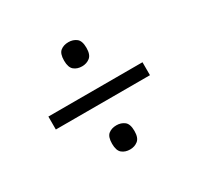

<svg xmlns="http://www.w3.org/2000/svg" viewBox="-112 -736 783 758"><g transform="rotate(-30 279.5 -357.5)"><path d="M280 -492Q258 -492 243.5 -504Q229 -516 229 -547Q229 -579 243.5 -590.5Q258 -602 280 -602Q301 -602 316 -590.5Q331 -579 331 -547Q331 -516 316 -504Q301 -492 280 -492ZM65 -328V-387H494V-328ZM280 -113Q258 -113 243.5 -125Q229 -137 229 -168Q229 -200 243.5 -211.5Q258 -223 280 -223Q301 -223 316 -211.5Q331 -200 331 -168Q331 -137 316 -125Q301 -113 280 -113Z"/></g></svg>

Font: Noto Serif Old Uyghur
Style: Regular
Weight: 400
Designer: Lewis McGuffie
Foundry: Google LLC
Version: Version 1.003; ttfautohint (v1.8.4.7-5d5b)